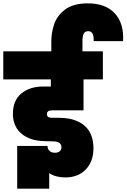

<svg xmlns="http://www.w3.org/2000/svg" viewBox="-32 -1050 764 1159"><path d="M265.1 -4.9V88.9H71.8V-168.9H254.9Q255.4 -148.4 267.8 -138.2Q280.3 -127.9 299.8 -127.9Q318.4 -127.9 328.6 -137Q338.9 -146 338.9 -161.1Q338.9 -196.8 285.2 -196.8Q250.5 -196.8 215.8 -199.2Q191.9 -200.7 168.9 -206.8Q146 -212.9 123.3 -225.6Q100.6 -238.3 83.7 -256.3Q66.9 -274.4 56.4 -301.8Q45.9 -329.1 45.9 -362.8Q45.9 -443.4 96.7 -485.6Q147.5 -527.8 230 -527.8H274.9V-570.8H-12.2V-740.2H277.8V-797.9Q277.8 -825.2 281.7 -850.8Q285.6 -876.5 294.9 -903.6Q304.2 -930.7 320.8 -952.6Q337.4 -974.6 360.8 -992.4Q384.3 -1010.3 419.2 -1020Q454.1 -1029.8 497.1 -1029.8Q605.5 -1029.8 661.1 -969.2Q716.8 -908.7 710.9 -801.8H533.2Q535.2 -831.5 526.6 -846.7Q518.1 -861.8 501 -861.8Q481.4 -861.8 473.6 -847.2Q465.8 -832.5 465.8 -800.8V-740.2H588.9V-570.8H472.2V-383.8H280.8Q251 -383.8 251 -360.8Q251 -338.9 282.2 -338.9H325.2Q357.4 -338.9 386.2 -333.5Q415 -328.1 442.4 -314.7Q469.7 -301.3 489.3 -280.8Q508.8 -260.3 520.5 -228Q532.2 -195.8 532.2 -154.8Q532.2 -76.2 486.3 -27.6Q440.4 21 361.8 21Q304.2 21 265.1 -4.9Z"/></svg>

Font: SVN-Poppins Black
Style: Regular
Weight: 900
Designer: Ninad Kale (Devanagari), Jonny Pinhorn (Latin)
Foundry: Indian Type Foundry
Version: Version 3.002 2017